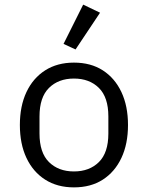

<svg xmlns="http://www.w3.org/2000/svg" viewBox="-20 -799 640 831"><path d="M300 12Q228 12 175.5 -21.5Q123 -55 94.5 -115.5Q66 -176 66 -258Q66 -340 94.5 -400.5Q123 -461 175.5 -494.5Q228 -528 300 -528Q373 -528 425 -494.5Q477 -461 505.5 -400.5Q534 -340 534 -258Q534 -176 505.5 -115.5Q477 -55 425 -21.5Q373 12 300 12ZM300 -57Q367 -57 408 -97.5Q449 -138 449 -221V-295Q449 -378 408 -418.5Q367 -459 300 -459Q233 -459 192 -418.5Q151 -378 151 -295V-221Q151 -138 192 -97.5Q233 -57 300 -57ZM307 -585 255 -609 340 -779 413 -744Z"/></svg>

Font: Lilex Nerd Font
Style: Regular
Weight: 400
Designer: Mike Abbink, Paul van der Laan, Pieter van Rosmalen, Mikhael Khrustik
Foundry: Mikhael Khrustik
Version: Version 2.400; ttfautohint (v1.8.4.7-5d5b);Nerd Fonts 3.3.0